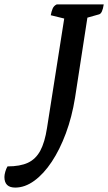

<svg xmlns="http://www.w3.org/2000/svg" viewBox="-139 -661 490 870"><path d="M-70 189Q-119 189 -119 141Q-119 131 -115 117Q-111 103 -105 93Q-48 93 -12.5 76.5Q23 60 43.5 22Q64 -16 74 -81L152 -577L91 -592Q94 -609 99.5 -622Q105 -635 118 -641H331Q325 -600 310 -596L257 -581L201 -218Q187 -131 159.5 -57Q132 17 95.5 72Q59 127 16.5 158Q-26 189 -70 189Z"/></svg>

Font: Petrona SemiBold
Style: Italic
Weight: 600
Italic angle: -9°
Designer: Ringo R. Seeber
Foundry: Ringo R. Seeber
Version: Version 2.001; ttfautohint (v1.8.3)